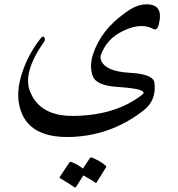

<svg xmlns="http://www.w3.org/2000/svg" viewBox="-20 -418 804 868"><path d="M671 -288Q610 -320 519 -269Q459 -234 436 -169Q432 -157 438 -143Q459 -95 566 -89Q674 -83 678 -44Q688 33 633 78Q489 193 306 201Q87 210 64 39Q54 -39 102 -145Q116 -174 131.5 -199Q147 -224 165 -246Q175 -258 181 -248Q186 -239 180 -230Q81 -91 116 -4Q161 109 316 106Q506 103 624 9Q634 2 625 -5Q608 -19 512 -25Q414 -31 399 -75Q383 -120 401 -174Q437 -282 542 -357Q568 -377 591 -387Q614 -397 633 -398Q724 -404 697 -305Q689 -277 671 -288ZM387 296Q389 293 395 294Q412 301 428 310Q444 319 458 331Q462 335 459 339L416 408Q414 411 408 406Q405 403 392.5 395.5Q380 388 357 375L323 428Q320 432 314 427Q310 424 294.5 414Q279 404 251 387Q247 385 250 382L294 316Q296 313 301 314Q316 319 329.5 327Q343 335 355 344Z"/></svg>

Font: Amiri Quran
Style: Regular
Weight: 400
Designer: Khaled Hosny
Version: Version 0.117